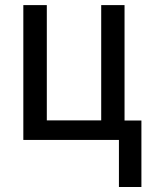

<svg xmlns="http://www.w3.org/2000/svg" viewBox="-20 -559 603 767"><path d="M544.9 188H455.1V0H73.2V-538.6H167V-78.1H384.3V-538.6H477.5V-77.6H544.9Z"/></svg>

Font: Open Sans SemiCondensed Medium
Style: Regular
Weight: 500
Width: 4
Designer: Monotype Design Team
Foundry: Monotype Imaging Inc.
Version: Version 3.000